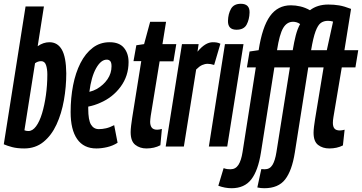

<svg xmlns="http://www.w3.org/2000/svg" viewBox="-29 -774 1912 1014"><path d="M203 -740 170 -530Q200 -551 232 -551Q275 -551 297.5 -512Q320 -473 321 -387Q321 -315 308.5 -244.5Q296 -174 269.5 -116.5Q243 -59 200.5 -24.5Q158 10 99 10Q62 10 35.5 3Q9 -4 -9 -12L106 -740ZM188 -451Q171 -451 156 -440L100 -86Q109 -82 121 -82Q143 -82 161.5 -107Q180 -132 193 -175Q206 -218 213.5 -271.5Q221 -325 221 -381Q221 -410 214 -430.5Q207 -451 188 -451Z M592 -20Q567 -4 537 3Q507 10 480 10Q413 10 378.5 -39.5Q344 -89 344 -182Q344 -257 357 -323.5Q370 -390 396 -441Q422 -492 460.5 -521.5Q499 -551 550 -551Q601 -551 625.5 -521.5Q650 -492 650 -446Q650 -373 608 -316Q566 -259 500 -231Q469 -217 437 -211Q437 -206 437 -200Q437 -140 451.5 -116Q466 -92 493 -92Q511 -92 531 -96.5Q551 -101 574 -113ZM535 -459Q504 -459 478.5 -413.5Q453 -368 443 -289Q464 -294 482 -304Q518 -325 539 -356Q560 -387 560 -424Q560 -444 553 -451.5Q546 -459 535 -459Z M826 -93 818 -7Q786 10 744 10Q710 10 685.5 -9Q661 -28 661 -76Q661 -90 663.5 -111Q666 -132 669 -151L717 -451H676L691 -535L732 -541L764 -659H848L829 -541H902L887 -450H814L767 -162Q766 -153 765 -145.5Q764 -138 764 -131Q764 -111 772.5 -100Q781 -89 801 -89Q811 -89 826 -93Z M1020 -541 1014 -501Q1055 -551 1095 -551Q1106 -551 1115.5 -549.5Q1125 -548 1135 -543L1102 -431Q1093 -434 1084 -435.5Q1075 -437 1068 -437Q1053 -437 1038.5 -430.5Q1024 -424 1007 -407L942 0H846L932 -541Z M1243 -754Q1290 -754 1289 -708Q1288 -671 1273.5 -644Q1259 -617 1220 -617Q1174 -617 1175 -664Q1176 -701 1191 -727.5Q1206 -754 1243 -754ZM1074 0 1159 -541H1257L1171 0Z M1194 220Q1159 220 1124 207L1152 114Q1163 118 1171.5 119Q1180 120 1188 120Q1215 120 1230 97Q1245 74 1252 29L1322 -418H1275L1289 -502L1337 -509Q1356 -632 1397 -689Q1438 -746 1507 -746Q1532 -746 1557.5 -740Q1583 -734 1608 -720Q1647 -750 1705 -750Q1735 -750 1762 -745.5Q1789 -741 1825 -727L1790 -509H1863L1848 -418H1776L1732 -156Q1729 -138 1729 -125Q1729 -105 1737.5 -95Q1746 -85 1766 -85Q1776 -85 1791 -89L1782 -6Q1751 10 1710 10Q1675 10 1651 -8.5Q1627 -27 1627 -73Q1627 -86 1629.5 -106.5Q1632 -127 1635 -145L1680 -418H1599L1528 32Q1513 127 1477 173.5Q1441 220 1367 220Q1357 220 1348 219Q1339 218 1330 216L1351 119Q1361 120 1369 120Q1396 120 1410 97Q1424 74 1431 29L1502 -418H1420L1349 32Q1334 127 1298 173.5Q1262 220 1194 220ZM1614 -509H1697L1730 -660Q1717 -664 1703 -664Q1681 -664 1665.5 -653Q1650 -642 1637.5 -608.5Q1625 -575 1614 -509ZM1434 -509H1517Q1524 -552 1533 -587Q1542 -622 1556 -647Q1546 -654 1536.5 -656.5Q1527 -659 1519 -659Q1486 -659 1466.5 -626Q1447 -593 1434 -509Z"/></svg>

Font: Georama ExtraCondensed SemiBold
Style: Italic
Weight: 600
Width: 2
Italic angle: -9°
Designer: Jean-Baptiste Levee
Foundry: Production Type
Version: Version 1.000